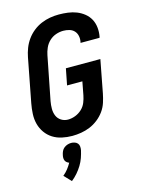

<svg xmlns="http://www.w3.org/2000/svg" viewBox="-137 -762 825 1103"><g transform="rotate(-15 275.0 -210.0)"><path d="M220 12Q189 12 159 5.5Q129 -1 104.5 -16.5Q80 -32 63 -56Q46 -80 38.5 -108.5Q31 -137 32.5 -168.5Q34 -200 40 -231L90 -491Q95 -517 105 -543Q115 -569 131.5 -592Q148 -615 170.5 -633Q193 -651 219 -662Q245 -673 271.5 -677.5Q298 -682 324 -682Q351 -682 378 -678.5Q405 -675 429 -665.5Q453 -656 473 -640Q493 -624 505 -602Q517 -580 520 -553Q523 -526 518 -499L516 -492H403L404 -496Q408 -514 404.5 -532Q401 -550 389.5 -562.5Q378 -575 360.5 -580Q343 -585 325 -585Q303 -585 281 -577.5Q259 -570 241.5 -553.5Q224 -537 214.5 -515.5Q205 -494 201 -473L150 -213Q146 -191 146 -168.5Q146 -146 154 -127Q162 -108 180 -96.5Q198 -85 220 -85Q242 -85 264 -93.5Q286 -102 303 -118Q320 -134 328.5 -155Q337 -176 341 -197L356 -276H265L284 -373H489L452 -179Q447 -153 438.5 -126.5Q430 -100 413.5 -77Q397 -54 374 -36Q351 -18 325.5 -7.5Q300 3 273 7.5Q246 12 220 12ZM150 262 110 220Q127 206 139.5 190Q152 174 162 156Q154 153 148 148Q142 143 139 136Q136 129 136 120.5Q136 112 138 104Q140 93 145 82Q150 71 159.5 63.5Q169 56 180 52.5Q191 49 202 49Q213 49 223 52.5Q233 56 239.5 63.5Q246 71 247 82Q248 93 246 104Q241 126 233.5 147.5Q226 169 213.5 189.5Q201 210 185 228.5Q169 247 150 262Z"/></g></svg>

Font: Lode Term
Style: Bold Italic
Weight: 700
Italic angle: -11°
Monospace: yes
Designer: Belleve Invis
Foundry: Belleve Invis
Version: Version 29.2.0